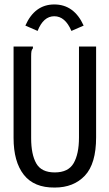

<svg xmlns="http://www.w3.org/2000/svg" viewBox="-20 -832 490 863"><path d="M226 11Q133 12 87 -46.5Q41 -105 41 -212V-623H128V-615Q123 -609 121.5 -602Q120 -595 120 -578V-211Q120 -138 143 -97.5Q166 -57 226 -57Q287 -57 311 -98.5Q335 -140 335 -214V-623H412V-215Q412 -96 361.5 -42.5Q311 11 226 11ZM149 -693 94 -717Q136 -812 224 -812Q313 -812 356 -717L301 -693Q273 -759 224 -759Q175 -759 149 -693Z"/></svg>

Font: Inconsolata SemiCondensed Medium
Style: Regular
Weight: 500
Width: 4
Monospace: yes
Designer: Raph Levien, Cyreal, Brenton Simpson
Foundry: Raph Levien, Cyreal, Google
Version: Version 3.001; ttfautohint (v1.8.2.53-6de2)